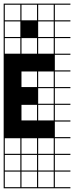

<svg xmlns="http://www.w3.org/2000/svg" viewBox="-20 -747 404 1046"><path d="M363.6 278.8H0V187.9H6.1V272.7H90.9V187.9H0V-727.3H363.6V-721.2H278.8V-636.4H363.6V-630.3H278.8V-545.5H363.6V-539.4H278.8V-454.5H363.6V-448.5H278.8V-363.6H363.6V-357.6H278.8V-272.7H363.6V-266.7H278.8V-181.8H363.6V-175.8H278.8V-90.9H363.6V-84.8H278.8V0H363.6V6.1H278.8V90.9H363.6V97H278.8V181.8H363.6V187.9H278.8V272.7H363.6ZM187.9 -636.4H272.7V-721.2H187.9ZM6.1 -636.4H90.9V-721.2H6.1ZM97 -636.4H181.8V-721.2H97ZM187.9 -545.5H272.7V-630.3H187.9ZM6.1 -545.5H90.9V-630.3H6.1ZM97 -545.5H181.8V-630.3H97ZM187.9 -454.5H272.7V-539.4H187.9ZM6.1 -454.5H90.9V-539.4H6.1ZM97 -454.5H181.8V-539.4H97ZM97 -272.7H181.8V-357.6H97ZM187.9 -272.7H272.7V-357.6H187.9ZM187.9 -181.8H272.7V-266.7H187.9ZM97 -90.9H181.8V-175.8H97ZM187.9 -90.9H272.7V-175.8H187.9ZM187.9 90.9H272.7V6.1H187.9ZM97 90.9H181.8V6.1H97ZM6.1 90.9H90.9V6.1H6.1ZM97 181.8H181.8V97H97ZM6.1 181.8H90.9V97H6.1ZM272.7 97H187.9V181.8H272.7ZM181.8 272.7V187.9H97V272.7ZM272.7 272.7V187.9H187.9V272.7ZM90.9 -636.4H181.8V-545.5H90.9Z"/></svg>

Font: Micro 5 Charted
Style: Regular
Weight: 400
Designer: Sarah Cadigan-Fried
Version: Version 1.000; ttfautohint (v1.8.4.7-5d5b)